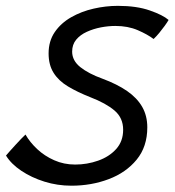

<svg xmlns="http://www.w3.org/2000/svg" viewBox="-56 -578 582 640"><path d="M182 41Q135.5 41 92.2 27.5Q49 14 15 -8.8Q-19 -31.5 -36 -59.5Q-31 -65.5 -22.5 -75Q-14 -84.5 -4.2 -95.2Q5.5 -106 14.5 -115.2Q23.5 -124.5 29 -129.5Q43.5 -104 68 -81Q92.5 -58 124.8 -43.8Q157 -29.5 194.5 -29.5Q234.5 -29.5 271.2 -42.5Q308 -55.5 331.2 -81.2Q354.5 -107 354.5 -145.5Q354.5 -185 325.8 -209.5Q297 -234 245 -254Q202 -271 170.8 -289.8Q139.5 -308.5 122.8 -335Q106 -361.5 106 -400Q106 -441 126.5 -471Q147 -501 181.2 -520.5Q215.5 -540 256 -549.2Q296.5 -558.5 337 -558.5Q399.5 -558.5 443.2 -543.2Q487 -528 506 -511.5Q501.5 -503.5 493 -491.8Q484.5 -480 475 -468.5Q465.5 -457 456 -448Q435.5 -463.5 403 -477.5Q370.5 -491.5 328.5 -491.5Q305.5 -491.5 280.5 -486.8Q255.5 -482 233.5 -472Q211.5 -462 198 -445.8Q184.5 -429.5 184.5 -406Q184.5 -376 211.8 -354.2Q239 -332.5 286 -315.5Q334.5 -297.5 367.8 -274.5Q401 -251.5 418 -221.8Q435 -192 435 -153.5Q435 -89 399.5 -45.8Q364 -2.5 306.2 19.2Q248.5 41 182 41Z"/></svg>

Font: Grandstander Thin Light
Style: Italic
Weight: 300
Italic angle: -15°
Version: Version 1.200